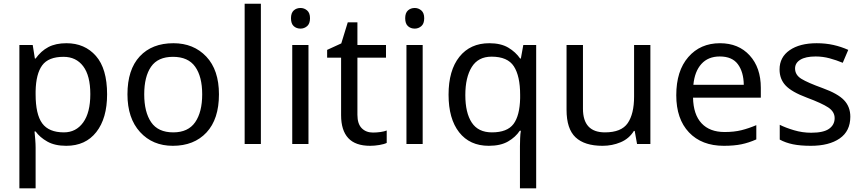

<svg xmlns="http://www.w3.org/2000/svg" viewBox="-20 -780 4671 1040"><path d="M172.9 -67.9H167Q168.9 -50.8 170.9 -24.9Q172.9 1 172.9 20V240.2H85V-536.1H157.2Q157.2 -534.7 163.1 -499.5Q168.9 -464.4 168.9 -462.9H172.9Q202.1 -503.9 241.9 -524.9Q281.7 -545.9 339.8 -545.9Q439 -545.9 499.5 -477.1Q560.1 -408.2 560.1 -269Q560.1 -139.2 501.7 -64.7Q443.4 9.8 338.9 9.8Q276.9 9.8 236.3 -13.2Q195.8 -36.1 172.9 -67.9ZM172.9 -286.1V-269Q172.9 -160.6 208.7 -111.8Q244.6 -63 326.2 -63Q391.6 -63 430.4 -116.5Q469.2 -169.9 469.2 -270Q469.2 -370.1 430.7 -421.1Q392.1 -472.2 324.2 -472.2Q242.2 -472.2 208.5 -426Q174.8 -379.9 172.9 -286.1Z M670.4 -269Q670.4 -402.8 736.8 -474.4Q803.2 -545.9 919.4 -545.9Q1028.8 -545.9 1097.4 -473.4Q1166 -400.9 1166 -269Q1166 -134.8 1098.6 -62.5Q1031.2 9.8 916 9.8Q806.6 9.8 738.5 -64.9Q670.4 -139.6 670.4 -269ZM1075.2 -269Q1075.2 -365.2 1037.1 -418.7Q999 -472.2 917 -472.2Q835.4 -472.2 798.3 -418.7Q761.2 -365.2 761.2 -269Q761.2 -172.9 798.8 -117.9Q836.4 -63 918.5 -63Q999 -63 1037.1 -117.9Q1075.2 -172.9 1075.2 -269Z M1393.1 0H1305.2V-759.8H1393.1Z M1650.9 0H1563V-536.1H1650.9ZM1659.2 -681.2Q1659.2 -651.9 1643.6 -638.4Q1627.9 -625 1607.9 -625Q1585.9 -625 1571 -638.4Q1556.2 -651.9 1556.2 -681.2Q1556.2 -710 1571 -723.4Q1585.9 -736.8 1607.9 -736.8Q1627.9 -736.8 1643.6 -723.4Q1659.2 -710 1659.2 -681.2Z M2074.7 -73.2V-5.9Q2061 1 2034.9 5.4Q2008.8 9.8 1984.9 9.8Q1904.8 9.8 1866.2 -32.2Q1827.6 -74.2 1827.6 -155.8V-467.8H1752V-509.8L1828.6 -544.9L1863.8 -659.2H1916V-536.1H2070.8V-467.8H1916V-158.2Q1916 -108.9 1939.5 -85.4Q1962.9 -62 2000 -62Q2020 -62 2041 -64.9Q2062 -67.9 2074.7 -73.2Z M2269.5 0H2181.6V-536.1H2269.5ZM2277.8 -681.2Q2277.8 -651.9 2262.2 -638.4Q2246.6 -625 2226.6 -625Q2204.6 -625 2189.7 -638.4Q2174.8 -651.9 2174.8 -681.2Q2174.8 -710 2189.7 -723.4Q2204.6 -736.8 2226.6 -736.8Q2246.6 -736.8 2262.2 -723.4Q2277.8 -710 2277.8 -681.2Z M2630.4 -545.9Q2692.9 -545.9 2733.2 -522Q2773.4 -498 2797.4 -462.9H2801.3L2814.5 -536.1H2884.3V240.2H2796.4V11.2Q2796.4 -6.8 2797.4 -31Q2798.3 -55.2 2801.3 -71.8H2795.4Q2772.5 -37.1 2731.9 -13.7Q2691.4 9.8 2627.4 9.8Q2524.4 9.8 2467 -63.5Q2409.7 -136.7 2409.7 -267.1Q2409.7 -398.9 2468.5 -472.4Q2527.3 -545.9 2630.4 -545.9ZM2797.4 -248V-266.1Q2797.4 -368.2 2763.4 -420.7Q2729.5 -473.1 2642.6 -473.1Q2570.3 -473.1 2535.4 -417Q2500.5 -360.8 2500.5 -265.1Q2500.5 -168.9 2535.4 -116Q2570.3 -63 2644.5 -63Q2727.5 -63 2761.5 -108.4Q2795.4 -153.8 2797.4 -248Z M3137.7 -536.1V-190.9Q3137.7 -63 3256.8 -63Q3345.7 -63 3380.1 -113Q3414.6 -163.1 3414.6 -256.8V-536.1H3502.9V0H3430.7L3418 -70.8H3413.6Q3387.7 -28.8 3341.8 -9.5Q3295.9 9.8 3243.7 9.8Q3146.5 9.8 3097.7 -36.1Q3048.8 -82 3048.8 -185.1V-536.1Z M3879.9 -545.9Q3980.5 -545.9 4040.8 -479.7Q4101.1 -413.6 4101.1 -304.2V-251H3733.9Q3735.8 -159.7 3780 -112.3Q3824.2 -64.9 3904.8 -64.9Q3956.5 -64.9 3995.8 -74.7Q4035.2 -84.5 4076.7 -102.1V-24.9Q4036.1 -6.8 3996.1 1.5Q3956.1 9.8 3900.9 9.8Q3780.8 9.8 3711.9 -63Q3643.1 -135.7 3643.1 -264.2Q3643.1 -396 3708.3 -470.9Q3773.4 -545.9 3879.9 -545.9ZM3735.8 -320.8H4008.8Q4007.8 -390.1 3976.8 -432.1Q3945.8 -474.1 3878.9 -474.1Q3815.9 -474.1 3779.3 -433.6Q3742.7 -393.1 3735.8 -320.8Z M4203.6 -23.9V-104Q4235.8 -87.9 4281 -74.5Q4326.2 -61 4374 -61Q4440.9 -61 4470.9 -82.5Q4501 -104 4501 -140.1Q4501 -174.8 4466.6 -197.8Q4432.1 -220.7 4350.3 -251.2Q4268.6 -281.7 4235.6 -316.7Q4202.6 -351.6 4202.6 -403.8Q4202.6 -470.2 4257.3 -508.1Q4312 -545.9 4403.8 -545.9Q4452.6 -545.9 4494.6 -536.4Q4536.6 -526.9 4574.7 -509.8L4544.9 -439.9Q4510.7 -454.1 4473.9 -464.1Q4437 -474.1 4397.9 -474.1Q4343.8 -474.1 4315.2 -456.5Q4286.6 -439 4286.6 -409.2Q4286.6 -374 4320.8 -353Q4355 -332 4436.5 -302.5Q4518.1 -272.9 4552 -237.3Q4585.9 -201.7 4585.9 -147.9Q4585.9 -69.8 4528.3 -30Q4470.7 9.8 4372.1 9.8Q4314.9 9.8 4274.9 1.5Q4234.9 -6.8 4203.6 -23.9Z"/></svg>

Font: NotoSansMyanmarRegular
Style: Regular
Weight: 400
Designer: Monotype Design team
Foundry: Monotype Imaging Inc.
Version: Version 1.05